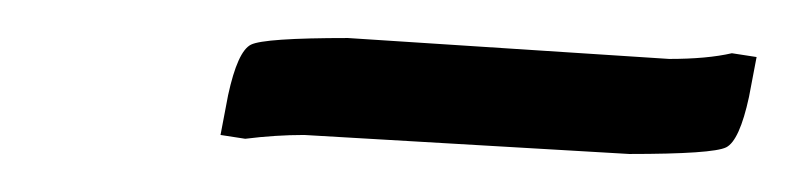

<svg xmlns="http://www.w3.org/2000/svg" viewBox="-20 -379 418 101"><path d="M163 -359 332 -348Q352 -348 365 -351L378 -349L374 -328Q369 -305 362 -301.5Q355 -298 311 -298L140 -308Q125 -308 109 -306L96 -308L100 -329Q105 -352 112 -355.5Q119 -359 163 -359Z"/></svg>

Font: Economica
Style: Italic
Weight: 400
Designer: Vicente Lamonaca
Foundry: Vicente Lamonaca
Version: Version 1.100